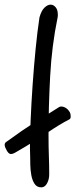

<svg xmlns="http://www.w3.org/2000/svg" viewBox="-37 -802 324 827"><path d="M29 -145Q15 -137 7 -139Q-1 -141 -8 -154Q-24 -181 -11 -190Q29 -219 58 -239Q87 -259 111.5 -274.5Q136 -290 161.5 -305.5Q187 -321 218 -341Q227 -346 241 -340Q255 -334 264 -318Q267 -313 267.5 -302Q268 -291 262 -288Q219 -266 166.5 -230Q114 -194 29 -145ZM141 5Q122 5 112 -10Q102 -25 98 -47Q94 -69 93.5 -91Q93 -113 93 -126Q93 -134 92.5 -144Q92 -154 92 -164Q92 -214 95 -285.5Q98 -357 103.5 -436.5Q109 -516 116.5 -592Q124 -668 133 -727Q141 -756 154.5 -769Q168 -782 181 -782Q193 -782 202.5 -771Q212 -760 212 -740Q212 -736 212 -733Q212 -730 211 -726Q186 -605 179 -473Q172 -341 172 -219Q172 -169 173.5 -130.5Q175 -92 175 -51Q175 -29 165.5 -12Q156 5 141 5Z"/></svg>

Font: Fuzzy Bubbles
Style: Regular
Weight: 400
Designer: Robert E. Leuschke
Foundry: Robert E. Leuschke
Version: Version 1.010; ttfautohint (v1.8.3)